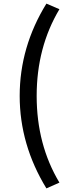

<svg xmlns="http://www.w3.org/2000/svg" viewBox="-20 -844 395 1063"><path d="M237 199Q89 -43 89 -313Q89 -584 237 -824L309 -793Q183 -582 183 -313Q183 -43 309 167Z"/></svg>

Font: `nÑOSM
Style: Regular
Weight: 500
Designer: Ryoko NISHIZUKA ¬âXZm¬º[P (kana & ideographs); Paul D. Hunt (Latin, Greek & Cyrillic); Wenlong ZHANG _ e¬á¬ü¬ô (bopomof
Foundry: Adobe Systems Incorporated
Version: Version 1.00 June 24, 2014, initial release